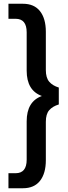

<svg xmlns="http://www.w3.org/2000/svg" viewBox="-20 -892 362 1022"><path d="M25 110V30H63Q122 30 122 -42V-246Q122 -352 203 -381Q122 -410 122 -516V-720Q122 -792 63 -792H25V-872H102Q162 -872 193 -832.5Q224 -793 224 -723V-519Q224 -478 242 -457Q260 -436 293 -426V-336Q260 -326 242 -305.5Q224 -285 224 -244V-39Q224 31 193 70.5Q162 110 102 110Z"/></svg>

Font: Open Sauce Two Medium
Style: Regular
Weight: 500
Designer: Alfredo Marco Pradil
Foundry: Creative Sauce Fz LLC
Version: Version 1.477